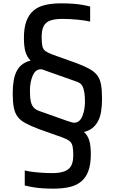

<svg xmlns="http://www.w3.org/2000/svg" viewBox="-20 -854 686 1148"><path d="M298 274Q268 274 236 272Q204 270 175.5 265Q147 260 128 255V165Q146 170 173.5 173.5Q201 177 233 179Q265 181 294 181Q337 181 365 170.5Q393 160 405.5 137.5Q418 115 418 73Q418 38 413.5 19Q409 0 395 -11Q381 -22 354 -32L210 -83Q163 -101 132.5 -117.5Q102 -134 85.5 -156Q69 -178 62.5 -211.5Q56 -245 56 -296Q56 -339 62 -373Q68 -407 81 -431Q94 -455 114.5 -470Q135 -485 163 -492Q141 -514 132 -545Q123 -576 123 -628Q123 -687 137.5 -726.5Q152 -766 179.5 -790Q207 -814 249 -824Q291 -834 346 -834Q378 -834 411 -832Q444 -830 472 -825Q500 -820 519 -815V-725Q490 -732 443 -736.5Q396 -741 352 -741Q309 -741 281.5 -731.5Q254 -722 241.5 -698.5Q229 -675 229 -632Q229 -597 233.5 -577.5Q238 -558 252.5 -548Q267 -538 296 -527L439 -476Q484 -459 514 -442.5Q544 -426 561 -404Q578 -382 584 -348.5Q590 -315 590 -264Q590 -221 584.5 -187Q579 -153 565.5 -128.5Q552 -104 532 -88Q512 -72 482 -65Q505 -44 514 -13Q523 18 523 68Q523 127 509 166.5Q495 206 467 230Q439 254 397 264Q355 274 298 274ZM159 -312Q159 -272 164 -248.5Q169 -225 181 -211.5Q193 -198 213 -191L382 -131Q397 -126 407.5 -123Q418 -120 422 -120Q456 -120 472 -158.5Q488 -197 488 -246Q488 -276 484.5 -300Q481 -324 472 -340.5Q463 -357 441 -365L268 -426Q252 -432 240.5 -436Q229 -440 225 -440Q192 -440 175.5 -401.5Q159 -363 159 -312Z"/></svg>

Font: Farlight84_Sys_V01
Style: Regular
Weight: 400
Designer: Ryoko NISHIZUKA  (kana, bopomofo & ideographs); Paul D. Hunt (Latin, Greek & Cyrillic); Sandoll Communications , Soo-you
Foundry: Adobe
Version: Version 2.004;October 29, 2024;FontCreator 14.0.0.2814 64-bi